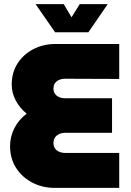

<svg xmlns="http://www.w3.org/2000/svg" viewBox="-20 -914 636 934"><path d="M246 0Q186 0 136.5 -26Q87 -52 58 -97.5Q29 -143 29 -203Q29 -250 50.5 -291.5Q72 -333 110 -361Q77 -387 57 -424.5Q37 -462 37 -502Q37 -561 65.5 -605.5Q94 -650 142.5 -675Q191 -700 249 -700H560V-530L297 -531Q272 -531 256 -518.5Q240 -506 240 -483Q240 -461 256 -448.5Q272 -436 297 -436H525V-268H298Q273 -268 256.5 -255Q240 -242 240 -218Q240 -195 256.5 -182.5Q273 -170 298 -170H560V0ZM248 -757 153 -894H290L328 -830L368 -894H504L410 -757Z"/></svg>

Font: MuseoModerno Black
Style: Regular
Weight: 900
Designer: Pablo Cosgaya, Héctor Gatti, Marcela Romero, and the Authors of The MuseoModerno Project.
Foundry: Omnibus-Type Team
Version: Version 1.001